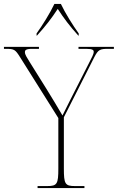

<svg xmlns="http://www.w3.org/2000/svg" viewBox="-31 -951 596 971"><path d="M154 -782V-771H156C201 -821 229 -857 261 -906C293 -857 320 -821 365 -771H367V-782C338 -822 298 -886 277 -931H244C223 -886 183 -822 154 -782ZM159 0H396V-10H348C298 -10 292 -21 292 -98V-358L446 -662C466 -701 475 -704 518 -704H545V-714H366V-704H405C439 -704 443 -697 443 -689C443 -677 433 -660 422 -638L325 -447C304 -406 298 -394 285 -367C260 -410 229 -461 203 -503L118 -639C105 -660 95 -675 95 -687C95 -697 99 -704 133 -704H166V-714H-11V-704H-2C41 -704 46 -701 71 -661L264 -354V-98C264 -21 258 -10 208 -10H159Z"/></svg>

Font: Noto Serif Display Thin
Style: Regular
Weight: 100
Designer: Monotype Design Team
Foundry: Monotype Imaging Inc.
Version: Version 2.009